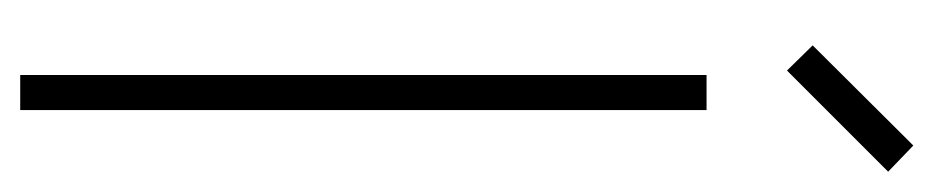

<svg xmlns="http://www.w3.org/2000/svg" viewBox="-387 -537 924 190"><g transform="rotate(90 75.0 -442.0)"><path d="M88.9 0H54.2V-679.2H88.9ZM49.8 -758.8 24.9 -784.2 124 -883.8 149.9 -858.9Z"/></g></svg>

Font: RawengulkSans
Style: Regular
Weight: 500
Designer: gluk (gluksza@wp.pl)
Foundry: gluk (gluksza@wp.pl)
Version: Version 0.94